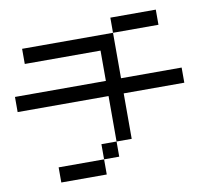

<svg xmlns="http://www.w3.org/2000/svg" viewBox="-88 -937 1176 1040"><g transform="rotate(-10 500.0 -416.5)"><path d="M0 -416.7V-500H500V-666.7H83.3V-750H583.3V-500H916.7V-416.7H583.3V-166.7H500V-416.7ZM166.7 0V-83.3H416.7V0ZM833.3 -833.3V-750H583.3V-833.3ZM416.7 -83.3V-166.7H500V-83.3Z"/></g></svg>

Font: GalmuriMono11 Regular
Style: Regular
Weight: 400
Designer: Lee Minseo (quiple)
Version: Version 2.399;hotconv 1.1.1;makeotfexe 2.6.0 DEVELOPMENT